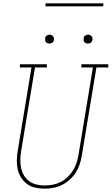

<svg xmlns="http://www.w3.org/2000/svg" viewBox="-20 -1119 667 1147"><path d="M246 8Q217 8 190 2Q163 -4 142 -19.5Q121 -35 106.5 -57.5Q92 -80 86 -106.5Q80 -133 80.5 -161.5Q81 -190 86 -218L168 -716H99V-735H260V-716H189L106 -215Q102 -190 101.5 -164.5Q101 -139 106 -115.5Q111 -92 123 -71.5Q135 -51 154 -37Q173 -23 197 -17Q221 -11 247 -11Q271 -11 295 -15.5Q319 -20 342 -31.5Q365 -43 384 -61.5Q403 -80 416.5 -101.5Q430 -123 437.5 -147Q445 -171 449 -194L535 -716H466V-735H627V-716H556L469 -191Q465 -165 456.5 -139Q448 -113 433.5 -89.5Q419 -66 397.5 -46.5Q376 -27 351 -14.5Q326 -2 299 3Q272 8 246 8ZM505 -859Q499 -859 493.5 -861Q488 -863 484 -867.5Q480 -872 479.5 -878.5Q479 -885 480 -891Q480 -896 482.5 -900Q485 -904 489 -906.5Q493 -909 497 -910.5Q501 -912 506 -912Q512 -912 517.5 -909.5Q523 -907 527 -902.5Q531 -898 532 -891.5Q533 -885 532 -879Q531 -874 528.5 -870Q526 -866 522.5 -863.5Q519 -861 514.5 -860Q510 -859 505 -859ZM275 -859Q269 -859 263.5 -861Q258 -863 254 -867.5Q250 -872 249.5 -878.5Q249 -885 250 -891Q250 -896 252.5 -900Q255 -904 259 -906.5Q263 -909 267 -910.5Q271 -912 276 -912Q282 -912 287.5 -909.5Q293 -907 297 -902.5Q301 -898 302 -891.5Q303 -885 302 -879Q301 -874 298.5 -870Q296 -866 292.5 -863.5Q289 -861 284.5 -860Q280 -859 275 -859ZM597 -1081H252V-1099H597Z"/></svg>

Font: Iosevka HT Thin Extended
Style: Italic
Weight: 100
Width: 7
Italic angle: -9°
Monospace: yes
Designer: Belleve Invis
Foundry: Belleve Invis
Version: Version 32.3.0; ttfautohint (v1.8.4)